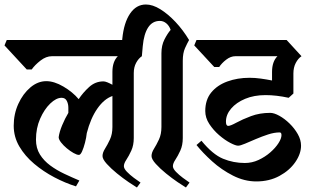

<svg xmlns="http://www.w3.org/2000/svg" viewBox="-38 -817 1398 854"><path d="M557 -203Q557 -171 546 -147Q535 -123 524 -106.5Q513 -90 513 -78Q513 -67 526.5 -53Q540 -39 557.5 -26Q575 -13 587 -5L571 17Q559 10 534 -7Q509 -24 482.5 -45.5Q456 -67 437 -88Q418 -109 418 -123Q418 -138 429 -155.5Q440 -173 451 -196.5Q462 -220 462 -252V-390Q425 -377 395 -334Q365 -291 348 -225Q346 -205 340 -182Q334 -159 327 -143.5Q320 -128 313 -128Q304 -128 289 -136.5Q274 -145 259 -157.5Q244 -170 233.5 -183.5Q223 -197 223 -207Q226 -230 238.5 -260Q251 -290 266 -315V-338Q266 -355 259 -368.5Q252 -382 236 -382Q212 -382 185.5 -356.5Q159 -331 140.5 -289Q122 -247 122 -196Q122 -158 139.5 -130Q157 -102 185.5 -81Q214 -60 248 -44Q282 -28 315 -14L300 12Q252 -3 203.5 -28.5Q155 -54 114 -88.5Q73 -123 48 -165.5Q23 -208 23 -258Q23 -310 43.5 -355Q64 -400 97 -428Q130 -456 168 -456Q203 -456 244 -432Q285 -408 312 -376Q331 -405 358.5 -430Q386 -455 422 -455Q429 -455 439 -451Q449 -447 462 -440V-497Q462 -543 486 -567H193Q167 -567 142 -547.5Q117 -528 103 -508H81L-18 -615L-8 -639H527L593 -567Q578 -557 567.5 -537.5Q557 -518 557 -492Z M673 -724Q640 -724 621 -695Q602 -666 597 -612L593 -567L502 -601L506 -645Q513 -716 540.5 -756.5Q568 -797 611 -797Q641 -797 675 -776Q709 -755 742.5 -719.5Q776 -684 803 -639Q795 -625 785 -603Q775 -581 775 -547V-203Q775 -171 764 -147Q753 -123 742 -106.5Q731 -90 731 -78Q731 -67 744.5 -53Q758 -39 775.5 -26Q793 -13 805 -5L789 17Q777 10 752 -7Q727 -24 700.5 -45.5Q674 -67 655 -88Q636 -109 636 -123Q636 -138 647 -155.5Q658 -173 669 -196.5Q680 -220 680 -252V-580Q680 -615 693.5 -641.5Q707 -668 721 -684Q715 -702 702 -713Q689 -724 673 -724Z M1072 -471Q1096 -471 1121.5 -467.5Q1147 -464 1172 -459V-497Q1172 -543 1196 -567H1009Q988 -567 968 -551.5Q948 -536 937 -519H915L826 -615L836 -639H1237L1303 -567Q1288 -557 1277.5 -537Q1267 -517 1267 -490V-401L1246 -382Q1191 -394 1143 -394Q1092 -394 1052.5 -377.5Q1013 -361 990 -334Q967 -307 967 -276Q967 -257 977 -257Q987 -257 1013.5 -271.5Q1040 -286 1078.5 -300.5Q1117 -315 1164 -315Q1181 -315 1204.5 -302Q1228 -289 1250 -267.5Q1272 -246 1286.5 -220.5Q1301 -195 1301 -169Q1301 -133 1275.5 -96Q1250 -59 1205 -34.5Q1160 -10 1102 -10Q1049 -10 998 -36Q947 -62 905.5 -99.5Q864 -137 836 -172L858 -191Q908 -130 954 -111Q1000 -92 1051 -92Q1083 -92 1112 -105.5Q1141 -119 1164 -139Q1187 -159 1200.5 -180Q1214 -201 1214 -216Q1214 -228 1206 -228Q1182 -228 1154.5 -219Q1127 -210 1100 -198.5Q1073 -187 1052 -178Q1031 -169 1021 -169Q1010 -169 986 -181.5Q962 -194 936.5 -216Q911 -238 893 -265.5Q875 -293 875 -323Q875 -373 901.5 -405.5Q928 -438 973 -454.5Q1018 -471 1072 -471Z"/></svg>

Font: Jaini
Style: Regular
Weight: 400
Designer: Maithili Shingre, Girish Dalvi (Devanagari), Taresh Vohra (Latin)
Foundry: Ek Type
Version: Version 2.000; ttfautohint (v1.8.4.7-5d5b)